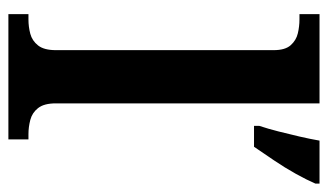

<svg xmlns="http://www.w3.org/2000/svg" viewBox="-186 -614 800 469"><g transform="rotate(90 214.5 -380.0)"><path d="M15 0V-49H28Q46 -49 63 -53.5Q80 -58 91.5 -72.5Q103 -87 103 -116V-648Q103 -676 91 -689.5Q79 -703 62 -707Q45 -711 28 -711H15V-760H233V-116Q233 -87 244.5 -72.5Q256 -58 273.5 -53.5Q291 -49 308 -49H321V0ZM288 -613Q295 -634 301.5 -659.5Q308 -685 314 -711Q320 -737 324 -760H429V-750Q420 -729 405 -702Q390 -675 372 -648.5Q354 -622 339 -600H288Z"/></g></svg>

Font: Noto Serif Gujarati SemiBold
Style: Regular
Weight: 600
Version: Version 2.102